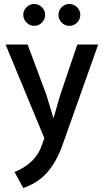

<svg xmlns="http://www.w3.org/2000/svg" viewBox="-20 -696 521 966"><path d="M8 -472H119L214 -217L248 -104H250L283 -218L369 -472H474L295 32Q265 117 218.5 170.5Q172 224 97 250L53 169Q103 150 140 114.5Q177 79 195 22L203 -1ZM97 -622Q97 -643 113.5 -659.5Q130 -676 152 -676Q175 -676 191 -659.5Q207 -643 207 -622Q207 -599 191 -582.5Q175 -566 152 -566Q130 -566 113.5 -582.5Q97 -599 97 -622ZM274 -622Q274 -643 290 -659.5Q306 -676 329 -676Q352 -676 368 -659.5Q384 -643 384 -622Q384 -599 368 -582.5Q352 -566 329 -566Q306 -566 290 -582.5Q274 -599 274 -622Z"/></svg>

Font: Mukta Vaani Medium
Style: Regular
Weight: 500
Designer: Noopur Datye, Girish Dalvi, Yashodeep Gholap, Pallavi Karambelkar
Foundry: Ek Type
Version: Version 2.538;PS 1.000;hotconv 16.6.51;makeotf.lib2.5.65220;